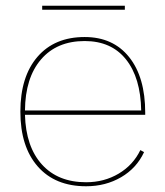

<svg xmlns="http://www.w3.org/2000/svg" viewBox="-20 -639 574 669"><path d="M486 -239H67Q70 -128 126 -66Q182 -4 280 -4Q343 -4 393.5 -34Q444 -64 469 -116L482 -109Q456 -53 402 -21.5Q348 10 280 10Q172 10 111.5 -59Q51 -128 51 -250Q51 -372 110.5 -441Q170 -510 275 -510Q374 -510 430 -440Q486 -370 486 -246ZM67 -254H472Q470 -368 419 -432Q368 -496 275 -496Q178 -496 123 -432Q68 -368 67 -254ZM415 -605H127V-619H415Z"/></svg>

Font: Work Sans Thin
Style: Regular
Weight: 260
Designer: Wei Huang
Foundry: Wei Huang
Version: Version 1.500